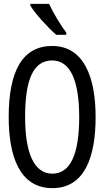

<svg xmlns="http://www.w3.org/2000/svg" viewBox="-20 -964 540 994"><path d="M271 -784H323V-795C295 -832 255 -898 234 -944H137V-935C163 -892 231 -818 271 -784ZM251 10C419 10 475 -152 475 -358C475 -563 415 -726 250 -726C97 -726 25 -597 25 -359C25 -156 81 10 251 10ZM251 -65C158 -65 110 -168 110 -358C110 -547 150 -651 250 -651C343 -651 390 -549 390 -358C390 -165 344 -65 251 -65Z"/></svg>

Font: Noto Sans Mono ExtraCondensed
Style: Regular
Weight: 400
Width: 2
Designer: Monotype Design Team
Foundry: Monotype Imaging Inc.
Version: Version 2.014